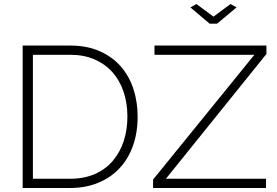

<svg xmlns="http://www.w3.org/2000/svg" viewBox="-20 -937 1380 957"><path d="M959 -917 1044 -854 1129 -917 1159 -900 1062 -819H1025L929 -900ZM743 -42 1248 -664H750V-710H1308V-668L807 -46H1306V0H743ZM93 0V-710H329Q413 -710 476.5 -682Q540 -654 582 -606Q624 -558 645 -493.5Q666 -429 666 -356Q666 -275 642.5 -209.5Q619 -144 575 -97.5Q531 -51 468.5 -25.5Q406 0 329 0ZM615 -356Q615 -423 596 -479.5Q577 -536 540.5 -577Q504 -618 451 -641Q398 -664 329 -664H144V-46H329Q399 -46 452.5 -69.5Q506 -93 542 -135Q578 -177 596.5 -233.5Q615 -290 615 -356Z"/></svg>

Font: Oxford Sans
Style: Regular
Weight: 300
Designer: Matt McInerney, Pablo Impallari, Rodrigo Fuenzalida
Foundry: Matt McInerney, Pablo Impallari, Rodrigo Fuenzalida
Version: Version 3.000g; ttfautohint (v1.5) -l 8 -r 28 -G 28 -x 14 -D